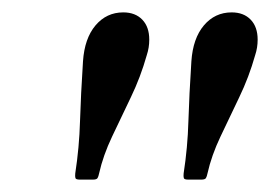

<svg xmlns="http://www.w3.org/2000/svg" viewBox="-20 -778 436 310"><path d="M217 -689Q207 -653.5 191.2 -620.8Q175.5 -588 161 -557.5Q146.5 -527 140 -498Q139 -493 137.5 -490.5Q136 -488 130 -488H109Q102.5 -488 101.8 -490.5Q101 -493 101.5 -498Q108 -540 109.2 -582.5Q110.5 -625 114 -679Q116.5 -716 134.2 -737Q152 -758 179 -758Q198.5 -758 209.8 -746.2Q221 -734.5 221 -714Q221 -701 217 -689ZM392 -689Q382 -653.5 366.2 -620.8Q350.5 -588 336 -557.5Q321.5 -527 315 -498Q314 -493 312.5 -490.5Q311 -488 305 -488H284Q277.5 -488 276.8 -490.5Q276 -493 276.5 -498Q283 -540 284.2 -582.5Q285.5 -625 289 -679Q291.5 -716 309.2 -737Q327 -758 354 -758Q373.5 -758 384.8 -746.2Q396 -734.5 396 -714Q396 -701 392 -689Z"/></svg>

Font: Besley* Narrow
Style: Italic
Weight: 400
Width: 4
Italic angle: -13°
Designer: Owen Earl
Foundry: indestructible type*
Version: Version 3.000; ttfautohint (v1.8.3)